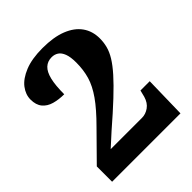

<svg xmlns="http://www.w3.org/2000/svg" viewBox="-202 -846 967 967"><g transform="rotate(-45 282.0 -362.0)"><path d="M34 0V-109L173 -250Q237 -314 271 -362.5Q305 -411 318 -455.5Q331 -500 331 -552Q331 -592 322 -615.5Q313 -639 297.5 -649Q282 -659 262 -659Q233 -659 213.5 -641Q194 -623 184.5 -584Q175 -545 175 -482Q137 -482 105 -491Q73 -500 54.5 -522.5Q36 -545 36 -583Q36 -619 60.5 -651Q85 -683 135.5 -703.5Q186 -724 262 -724Q341 -724 394 -703Q447 -682 474 -644Q501 -606 501 -554Q501 -526 494 -499Q487 -472 469 -442.5Q451 -413 418.5 -376.5Q386 -340 335.5 -292.5Q285 -245 212 -182L145 -121H368Q394 -121 417.5 -137.5Q441 -154 451 -188L460 -224H526L521 0Z"/></g></svg>

Font: Noto Serif Tibetan ExtraBold
Style: Regular
Weight: 800
Version: Version 2.103